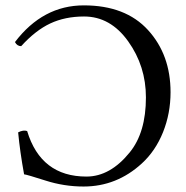

<svg xmlns="http://www.w3.org/2000/svg" viewBox="-20 -678 686 708"><path d="M289.1 -658.2Q442.9 -658.2 525.9 -567.1Q608.9 -476.1 608.9 -337.9Q608.9 -259.8 581.1 -190.4Q553.2 -121.1 502.9 -75.2Q410.2 9.8 288.1 9.8Q216.3 9.8 147.7 -12.2Q79.1 -34.2 68.8 -35.2Q53.7 -118.2 46.9 -189.9Q65.9 -199.7 80.1 -194.8Q130.9 -26.9 298.8 -26.9Q386.2 -26.9 458.5 -116.2Q518.1 -189.5 518.1 -318.8Q518.1 -434.1 452.6 -525.6Q387.2 -617.2 290 -617.2Q220.2 -617.2 165.5 -591.6Q110.8 -565.9 58.1 -507.8Q43 -507.8 35.2 -522.9Q138.2 -658.2 289.1 -658.2Z"/></svg>

Font: Linux Libertine O
Style: Regular
Weight: 400
Designer: Philipp H. Poll
Foundry: Philipp H. Poll
Version: Version 5.3.0